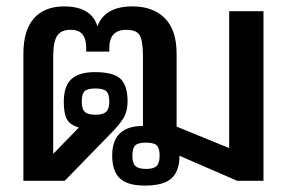

<svg xmlns="http://www.w3.org/2000/svg" viewBox="-20 -564 895 599"><path d="M330 -79Q330 -171 426 -171V-389Q426 -436 416 -453.5Q406 -471 374 -471Q321 -471 321 -414V-403H249V-414Q249 -442 237.5 -456.5Q226 -471 200 -471Q170 -471 158 -452Q146 -433 146 -388V-84L226 -166Q199 -174 189 -191.5Q179 -209 179 -246Q179 -296 203 -317.5Q227 -339 276 -339Q334 -339 356 -318Q378 -297 378 -247Q378 -217 365.5 -196Q353 -175 326 -148L182 0H53V-396Q53 -470 86 -507Q119 -544 180 -544Q265 -544 284 -482Q307 -544 393 -544Q458 -544 494.5 -507Q531 -470 531 -396V-169L695 -102V-529H802V0H720L540 -78Q540 -31 515.5 -8Q491 15 432 15Q378 15 354 -7.5Q330 -30 330 -79ZM321 -247Q321 -271 311.5 -279.5Q302 -288 278 -288Q253 -288 244 -279.5Q235 -271 235 -247Q235 -224 244.5 -215Q254 -206 278 -206Q302 -206 311.5 -215.5Q321 -225 321 -247ZM478 -78Q478 -102 469 -110.5Q460 -119 436 -119Q411 -119 402 -110.5Q393 -102 393 -78Q393 -55 402.5 -46Q412 -37 436 -37Q460 -37 469 -46.5Q478 -56 478 -78Z"/></svg>

Font: Pridi
Style: Regular
Weight: 400
Designer: Katatrad Team
Foundry: CadsonDemak
Version: Version 1.001